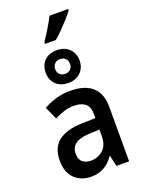

<svg xmlns="http://www.w3.org/2000/svg" viewBox="-191 -1134 912 1229"><g transform="rotate(-20 265.0 -520.0)"><path d="M212 10Q141 10 97.5 -32.5Q54 -75 54 -155Q54 -244 109 -286Q164 -328 263 -331L362 -334V-358Q362 -412 334 -433.5Q306 -455 259 -455Q224 -455 190 -444.5Q156 -434 125 -417L86 -504Q128 -527 172 -540Q216 -553 270 -553Q367 -553 418.5 -507.5Q470 -462 470 -369V0H384L367 -74H364Q307 10 212 10ZM244 -87Q290 -87 325.5 -118Q361 -149 361 -214V-256L293 -253Q165 -249 165 -162Q165 -122 187.5 -104.5Q210 -87 244 -87ZM278 -604Q225 -604 193.5 -634.5Q162 -665 162 -716Q162 -766 193.5 -796.5Q225 -827 278 -827Q328 -827 360.5 -796.5Q393 -766 393 -716Q393 -666 361 -635Q329 -604 278 -604ZM278 -666Q300 -666 314 -679.5Q328 -693 328 -716Q328 -738 314.5 -752Q301 -766 278 -766Q255 -766 241 -752Q227 -738 227 -716Q227 -693 241 -679.5Q255 -666 278 -666ZM221 -902Q246 -939 269.5 -977.5Q293 -1016 310 -1050H437V-1041Q423 -1021 398 -993Q373 -965 345.5 -937Q318 -909 295 -890H221Z"/></g></svg>

Font: Noto Sans Mono Condensed SemiBold
Style: Regular
Weight: 600
Width: 3
Designer: Monotype Design Team
Foundry: Monotype Imaging Inc.
Version: Version 2.014